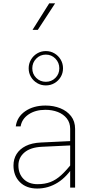

<svg xmlns="http://www.w3.org/2000/svg" viewBox="-20 -1115 567 1141"><path d="M272.5 -1095.2 173.3 -937.5H204.6L307.6 -1095.2ZM252.4 -790.5Q286.1 -790.5 309.3 -766.6Q332.5 -742.7 332.5 -709Q332.5 -675.3 309.3 -652.1Q286.1 -628.9 252.4 -628.9Q218.8 -628.9 195.3 -652.1Q171.9 -675.3 171.9 -709Q171.9 -742.7 195.3 -766.6Q218.8 -790.5 252.4 -790.5ZM252.4 -811.5Q224.1 -811.5 200.9 -797.6Q177.7 -783.7 164.1 -760.5Q150.4 -737.3 150.4 -709Q150.4 -680.7 164.1 -657.7Q177.7 -634.8 200.9 -621.1Q224.1 -607.4 252.4 -607.4Q280.8 -607.4 304 -621.1Q327.1 -634.8 340.8 -657.7Q354.5 -680.7 354.5 -709Q354.5 -737.3 340.8 -760.5Q327.1 -783.7 304 -797.6Q280.8 -811.5 252.4 -811.5ZM426.3 -349.1Q426.3 -394 402.3 -424.8Q378.4 -455.6 338.4 -471.7Q298.3 -487.8 250.5 -487.8Q178.7 -487.8 129.9 -454.1Q81.1 -420.4 73.7 -363.8H102.5Q109.9 -408.2 150.1 -435.3Q190.4 -462.4 250 -462.4Q290 -462.4 323.5 -449.5Q356.9 -436.5 377 -411.1Q397 -385.7 397 -349.1V-91.8V0H426.3ZM425.3 -140.1 413.1 -151.9Q376.5 -104 344.7 -75Q313 -45.9 279.5 -33.2Q246.1 -20.5 203.6 -20.5Q150.4 -20.5 119.9 -51.5Q89.4 -82.5 89.4 -131.8Q89.4 -178.2 125 -208.7Q160.6 -239.3 228.5 -242.7L414.1 -251.5V-277.3L222.7 -268.1Q169.4 -265.6 133.3 -247.6Q97.2 -229.5 78.6 -199.7Q60.1 -169.9 60.1 -131.8Q60.1 -70.8 98.1 -32.7Q136.2 5.4 201.2 5.4Q266.6 5.4 323 -29.8Q379.4 -64.9 425.3 -140.1Z"/></svg>

Font: Estedad VF
Style: Regular
Weight: 100
Designer: Amin Abedi
Version: Version 7.3